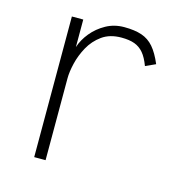

<svg xmlns="http://www.w3.org/2000/svg" viewBox="-96 -723 792 815"><g transform="rotate(15 300.0 -316.0)"><path d="M125 0V-618H175V-497Q186 -531 211 -561.5Q236 -592 272 -612Q308 -632 352 -632Q398 -632 429 -621.5Q460 -611 482 -585.5Q504 -560 523 -515L479 -495Q466 -530 449.5 -549.5Q433 -569 410 -577.5Q387 -586 352 -586Q301 -586 267 -561.5Q233 -537 213 -500.5Q193 -464 184 -426Q175 -388 175 -360V0Z"/></g></svg>

Font: Victor Mono Thin Thin
Style: Regular
Weight: 250
Monospace: yes
Version: Version 1.561;gftools[0.9.30]